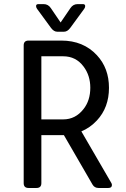

<svg xmlns="http://www.w3.org/2000/svg" viewBox="-20 -934 626 954"><path d="M196.8 -913.6Q219.2 -913.6 232.4 -894L281.2 -822.3L330.1 -894Q343.3 -913.6 365.7 -913.6H391.6Q403.3 -913.6 403.3 -903.8Q403.3 -897 398.4 -890.1L329.1 -795.4Q314.9 -776.4 298.3 -776.4H264.2Q247.6 -776.4 233.4 -795.4L164.1 -890.1Q159.2 -897 159.2 -903.8Q159.2 -913.6 170.9 -913.6ZM185.5 -654.3V-340.8H294.4Q355 -340.8 395 -392.1Q428.7 -434.6 428.7 -498Q428.7 -558.6 395.5 -603Q357.4 -654.3 294.4 -654.3ZM122.1 0Q97.7 0 97.7 -23.9V-708.5Q97.7 -732.4 122.1 -732.4H284.7Q394 -732.4 461.4 -659.7Q521.5 -595.2 521.5 -497.6Q521.5 -399.9 461.4 -335.4Q427.7 -299.3 384.3 -281.2L533.7 -23.9Q536.1 -19.5 536.1 -14.6Q536.1 0 518.1 0H469.7Q449.7 0 439.9 -16.6L297.4 -262.7H185.5V-23.9Q185.5 0 161.1 0Z"/></svg>

Font: Simply Mono
Style: Book
Weight: 400
Designer: Wojciech Kalinowski "wmk69" (wmk69@o2.pl)
Foundry: Wojciech Kalinowski "wmk69" (wmk69@o2.pl)
Version: Version 1.0.0